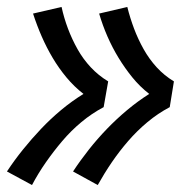

<svg xmlns="http://www.w3.org/2000/svg" viewBox="-26 -611 546 552"><path d="M255 -79 184 -118Q205 -150 229.5 -181Q254 -212 281.5 -240.5Q309 -269 339.5 -294.5Q370 -320 403 -341Q376 -362 354.5 -388.5Q333 -415 315 -444.5Q297 -474 283 -506Q269 -538 259 -572L340 -591Q348 -559 359.5 -528.5Q371 -498 387 -469.5Q403 -441 424.5 -417.5Q446 -394 474 -377L462 -303Q428 -285 398 -260Q368 -235 342.5 -205.5Q317 -176 295.5 -144.5Q274 -113 255 -79ZM66 -79 -6 -118Q15 -150 40 -181Q65 -212 92 -240.5Q119 -269 149.5 -294.5Q180 -320 214 -341Q187 -362 165 -388.5Q143 -415 125.5 -444.5Q108 -474 94 -506Q80 -538 69 -572L151 -591Q158 -559 169.5 -528.5Q181 -498 197 -469.5Q213 -441 235 -417.5Q257 -394 285 -377L272 -303Q238 -285 208 -260Q178 -235 153 -205.5Q128 -176 106 -144.5Q84 -113 66 -79Z"/></svg>

Font: Iosevka SS04 Semibold
Style: Italic
Weight: 600
Italic angle: -9°
Monospace: yes
Designer: Belleve Invis
Foundry: Belleve Invis
Version: Version 19.0.0; ttfautohint (v1.8.4)